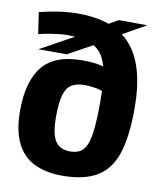

<svg xmlns="http://www.w3.org/2000/svg" viewBox="-84 -813 741 890"><g transform="rotate(10 286.0 -368.0)"><path d="M408 -398Q384 -411 356 -416.5Q328 -422 300 -422Q262 -422 238.5 -407.5Q215 -393 204.5 -356.5Q194 -320 194 -255Q194 -173 216 -140Q238 -107 286 -107Q313 -107 332 -117.5Q351 -128 362.5 -155Q374 -182 379 -231.5Q384 -281 384 -361Q384 -443 374.5 -496.5Q365 -550 342 -580.5Q319 -611 279 -623.5Q239 -636 178 -636Q158 -636 138 -633.5Q118 -631 96 -627.5Q74 -624 46 -617L31 -718Q79 -730 124 -736.5Q169 -743 214 -743Q296 -743 358 -721Q420 -699 462 -652Q504 -605 525 -531Q546 -457 546 -355Q546 -220 519 -140.5Q492 -61 431 -25.5Q370 10 270 10Q188 10 133.5 -18.5Q79 -47 52 -105.5Q25 -164 25 -252Q25 -392 82.5 -462.5Q140 -533 270 -533Q298 -533 322 -530.5Q346 -528 368.5 -522Q391 -516 413 -505ZM193 -548H59L297 -679L298 -686L403 -746L537 -745L365 -648L360 -640Z"/></g></svg>

Font: Georama ExtraCondensed Thin
Style: Bold
Weight: 700
Version: Version 1.001